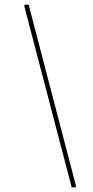

<svg xmlns="http://www.w3.org/2000/svg" viewBox="-20 -695 400 825"><path d="M288 110 84 -670 87 -675H103L307 106L304 110Z"/></svg>

Font: Alegreya Sans SC Thin
Style: Italic
Weight: 100
Italic angle: -7°
Designer: Juan Pablo del Peral
Foundry: Huerta Tipografica
Version: Version 2.007